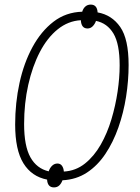

<svg xmlns="http://www.w3.org/2000/svg" viewBox="-20 -775 610 836"><path d="M215 41Q187 41 185 7Q118 -6 82 -64Q46 -122 46 -233Q46 -327 65 -414Q84 -501 121.5 -570Q159 -639 213 -680.5Q267 -722 338 -724Q342 -738 351.5 -746.5Q361 -755 375 -755Q403 -755 405 -721Q467 -710 503.5 -657.5Q540 -605 540 -492Q540 -424 529 -354Q518 -284 495.5 -220Q473 -156 439 -105Q405 -54 358.5 -23.5Q312 7 252 10Q247 24 238 32.5Q229 41 215 41ZM258 -28Q310 -31 350 -63Q390 -95 418.5 -145Q447 -195 465 -255Q483 -315 492 -376Q501 -437 501 -490Q501 -584 474 -629Q447 -674 398 -684Q393 -670 383.5 -660.5Q374 -651 361 -651Q334 -651 332 -687Q277 -684 231.5 -647.5Q186 -611 153.5 -548.5Q121 -486 103 -405.5Q85 -325 85 -235Q85 -139 112.5 -90Q140 -41 192 -29Q197 -44 207 -53.5Q217 -63 230 -63Q243 -63 250 -53Q257 -43 258 -28Z"/></svg>

Font: Noto Sans Condensed ExtraLight
Style: Italic
Weight: 200
Width: 3
Italic angle: -12°
Designer: Monotype Design Team
Foundry: Monotype Imaging Inc.
Version: Version 2.013; ttfautohint (v1.8.4.7-5d5b)